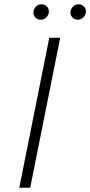

<svg xmlns="http://www.w3.org/2000/svg" viewBox="-20 -876 421 896"><path d="M210 -700H261L121 0H70ZM136 -817Q136 -833 147 -844.5Q158 -856 174 -856Q188 -856 198 -846.5Q208 -837 208 -823Q208 -807 197 -795.5Q186 -784 170 -784Q156 -784 146 -793.5Q136 -803 136 -817ZM309 -817Q309 -833 320 -844.5Q331 -856 346 -856Q360 -856 370.5 -846.5Q381 -837 381 -823Q381 -807 369.5 -795.5Q358 -784 343 -784Q329 -784 319 -793.5Q309 -803 309 -817Z"/></svg>

Font: Idrija
Style: Italic
Weight: 300
Italic angle: -11.3°
Designer: Julieta Ulanovsky
Foundry: Julieta Ulanovsky
Version: Version 7.200